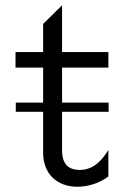

<svg xmlns="http://www.w3.org/2000/svg" viewBox="-20 -698 462 730"><path d="M392 -27V-128C353 -63 313 -52 284 -52C239 -52 216 -75 216 -127V-273H393V-308H216V-441H392V-500H216V-678L144 -607V-500H39V-441H144V-308H40V-273H144V-117C144 -37 197 12 274 12C309 12 353 2 392 -27Z"/></svg>

Font: Absans
Style: Regular
Weight: 400
Designer: Valerio Monopoli
Version: Version 1.200;Glyphs 3.2 (3217)